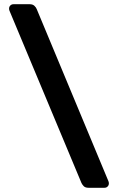

<svg xmlns="http://www.w3.org/2000/svg" viewBox="-20 -806 560 910"><path d="M400 84Q384 84 376.5 76Q369 68 366 61L25 -755Q23 -760 23 -765Q23 -774 29 -780Q35 -786 44 -786H121Q135 -786 143 -778.5Q151 -771 154 -763L494 53Q496 58 496 63Q496 72 490 78Q484 84 475 84Z"/></svg>

Font: Fz Rubik SemBd
Style: Regular
Weight: 600
Designer: Hubert and Fischer
Foundry: Hubert and Fischer
Version: Vit hóa bi FontZin.com